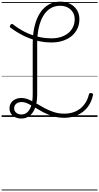

<svg xmlns="http://www.w3.org/2000/svg" viewBox="-20 -1440 1221 2365"><path d="M772 11Q696 11 632 -8.5Q568 -28 513.5 -57Q459 -86 412 -115Q365 -144 324 -163.5Q283 -183 245 -183Q205 -183 179.5 -161.5Q154 -140 154 -105Q154 -73 179.5 -51.5Q205 -30 244 -30Q288 -30 319 -59.5Q350 -89 366.5 -144.5Q383 -200 383 -277V-903Q383 -1023 406.5 -1119Q430 -1215 474 -1282Q518 -1349 581.5 -1384.5Q645 -1420 724 -1420Q790 -1420 843 -1393Q896 -1366 927 -1317.5Q958 -1269 958 -1204Q958 -1140 933.5 -1087.5Q909 -1035 863.5 -997Q818 -959 755 -938Q692 -917 616 -917Q522 -917 435.5 -939Q349 -961 268.5 -1001Q188 -1041 112 -1097Q102 -1104 101 -1113Q100 -1122 108 -1132Q115 -1143 123.5 -1144.5Q132 -1146 140 -1140Q209 -1086 285 -1047.5Q361 -1009 444 -988.5Q527 -968 616 -968Q680 -968 732 -985Q784 -1002 821.5 -1033Q859 -1064 879.5 -1107.5Q900 -1151 900 -1203Q900 -1253 876.5 -1290Q853 -1327 813 -1348Q773 -1369 720 -1369Q654 -1369 601.5 -1337Q549 -1305 512.5 -1244Q476 -1183 457 -1096.5Q438 -1010 438 -901V-277Q438 -184 414.5 -117.5Q391 -51 347.5 -15.5Q304 20 243 20Q201 20 167.5 4Q134 -12 115.5 -40.5Q97 -69 97 -105Q97 -143 115.5 -171.5Q134 -200 167 -216.5Q200 -233 242 -233Q288 -233 334 -213.5Q380 -194 428 -165.5Q476 -137 529.5 -108Q583 -79 643 -59.5Q703 -40 773 -40Q851 -40 913.5 -69Q976 -98 1017.5 -152Q1059 -206 1076 -280Q1079 -289 1087 -292.5Q1095 -296 1109 -292Q1120 -290 1123.5 -283.5Q1127 -277 1125 -267Q1107 -181 1058 -119Q1009 -57 936 -23Q863 11 772 11ZM0 895H1181V905H0ZM0 -20H1181V0H0ZM0 -505H1181V-500H0ZM0 -1415H1181V-1405H0Z"/></svg>

Font: Playwrite BE WAL Guides
Style: Regular
Weight: 400
Designer: Veronika Burian, José Scaglione
Foundry: TypeTogether
Version: Version 1.003